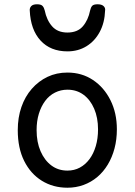

<svg xmlns="http://www.w3.org/2000/svg" viewBox="-20 -858 629 897"><path d="M295 19Q228 19 175.5 -13.5Q123 -46 93 -106Q63 -166 63 -250Q63 -309 80 -358Q97 -407 128.5 -443Q160 -479 202 -499Q244 -519 295 -519Q362 -519 414 -484.5Q466 -450 496 -390Q526 -330 526 -254Q526 -206 515 -164.5Q504 -123 483.5 -89Q463 -55 434.5 -31Q406 -7 370.5 6Q335 19 295 19ZM295 -61Q327 -61 353 -75Q379 -89 398 -114.5Q417 -140 427.5 -175.5Q438 -211 438 -254Q438 -308 420 -350Q402 -392 370 -415.5Q338 -439 295 -439Q264 -439 237 -425.5Q210 -412 191 -386.5Q172 -361 161.5 -326.5Q151 -292 151 -250Q151 -194 169.5 -151.5Q188 -109 220 -85Q252 -61 295 -61ZM295 -618Q216 -618 169.5 -668.5Q123 -719 119 -809Q118 -821 126 -829.5Q134 -838 153 -838Q172 -838 179 -830Q186 -822 189 -809Q198 -764 223.5 -735Q249 -706 295 -706Q342 -706 367 -735Q392 -764 401 -809Q404 -823 410.5 -830.5Q417 -838 436 -838Q455 -838 464 -829.5Q473 -821 471 -809Q469 -752 446 -709Q423 -666 384 -642Q345 -618 295 -618Z"/></svg>

Font: Playwrite AT
Style: Regular
Weight: 400
Designer: Veronika Burian, José Scaglione
Foundry: TypeTogether
Version: Version 1.002